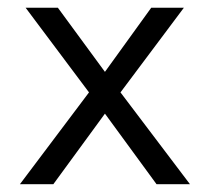

<svg xmlns="http://www.w3.org/2000/svg" viewBox="-20 -474 540 494"><path d="M453.1 -454.1 290 -236.3 468.8 0H382.8L250 -181.6L117.2 0H31.2L209 -236.3L45.9 -454.1H128.9L250 -289.1L369.1 -454.1Z"/></svg>

Font: BabelStone Flags PUA
Style: Regular
Weight: 400
Designer: Andrew West
Foundry: BabelStone
Version: Version 4.12